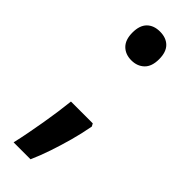

<svg xmlns="http://www.w3.org/2000/svg" viewBox="-232 -569 722 722"><g transform="rotate(45 128.5 -208.0)"><path d="M193 -127 199 -116Q191 -72 179 -28.5Q167 15 153 56.5Q139 98 123 134H33Q40 104 46.5 70Q53 36 59 1Q65 -34 69.5 -66.5Q74 -99 77 -127ZM57 -474Q57 -512 76 -531Q95 -550 128 -550Q161 -550 180 -531Q199 -512 199 -474Q199 -435 179 -416Q159 -397 128 -397Q96 -397 76.5 -416.5Q57 -436 57 -474Z"/></g></svg>

Font: Noto Sans Khmer Condensed SemiBold
Style: Regular
Weight: 600
Width: 3
Designer: Danh Hong and the Monotype Design Team
Foundry: Monotype Imaging Inc.
Version: Version 2.004